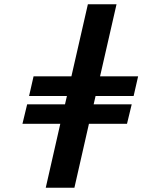

<svg xmlns="http://www.w3.org/2000/svg" viewBox="-20 -715 666 898"><path d="M85 -136 107 -227H284L293 -266H116L137 -358H314L391 -695H525L448 -358H626L605 -266H427L418 -227H596L574 -136H396L328 163H194L262 -136Z"/></svg>

Font: Coval
Style: ExtraBold Italic
Weight: 800
Foundry: Context Ltd
Version: Version 001.000